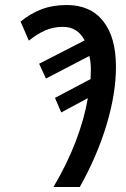

<svg xmlns="http://www.w3.org/2000/svg" viewBox="-20 -745 502 765"><path d="M193 0Q247 -91 281.5 -181Q316 -271 330 -354L224 -297L199 -355L341 -430Q341 -440 341.5 -450Q342 -460 342 -470Q342 -498 336 -522L163 -432L136 -491L317 -584Q290 -638 230 -638Q192 -638 158.5 -623Q125 -608 95 -583L62 -659Q101 -691 145.5 -708Q190 -725 246 -725Q340 -725 391 -661Q442 -597 442 -479Q442 -372 404.5 -247.5Q367 -123 298 0Z"/></svg>

Font: Noto Sans Condensed Medium
Style: Italic
Weight: 500
Width: 3
Italic angle: -12°
Designer: Monotype Design Team
Foundry: Monotype Imaging Inc.
Version: Version 2.013; ttfautohint (v1.8.4.7-5d5b)